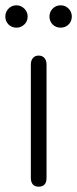

<svg xmlns="http://www.w3.org/2000/svg" viewBox="-33 -698 290 722"><path d="M83 -29V-455Q83 -471 91 -480Q99 -489 112 -489Q126 -489 134 -480Q142 -471 142 -455V-29Q142 4 112 4Q98 4 90.5 -4.5Q83 -13 83 -29ZM-13 -636Q-13 -653 -1 -665.5Q11 -678 29 -678Q46 -678 58.5 -665.5Q71 -653 71 -636Q71 -618 58.5 -606Q46 -594 29 -594Q11 -594 -1 -606Q-13 -618 -13 -636ZM153 -636Q153 -653 165 -665.5Q177 -678 195 -678Q213 -678 225 -665.5Q237 -653 237 -636Q237 -618 225 -606Q213 -594 195 -594Q177 -594 165 -606Q153 -618 153 -636Z"/></svg>

Font: SN Pro Light
Style: Regular
Weight: 300
Designer: Tobias Whetton
Foundry: Supernotes
Version: Version 1.002